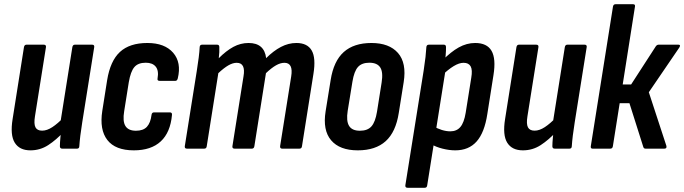

<svg xmlns="http://www.w3.org/2000/svg" viewBox="-20 -703 3236 908"><path d="M123.7 8Q72.3 8 49.8 -28.1Q27.3 -64.2 39.7 -140.4L93.3 -479.8Q95.3 -491.7 105.3 -491.7H186.7Q199.1 -491.7 197.3 -479.8L145.3 -152.6Q139.5 -117 147.7 -101Q155.9 -85.1 179.2 -85.1Q202.2 -85.1 227.7 -101.9Q253.2 -118.6 282.1 -148.9L282 -80.4Q246.2 -41.6 208.1 -16.8Q170 8 123.7 8ZM274.6 0Q263.2 0 263.2 -11.4Q263.4 -29.4 265.7 -53.1Q268 -76.8 270 -95.2L265.9 -125.1L322.1 -479.8Q324.1 -491.7 334.1 -491.7H415.5Q427.5 -491.7 425.5 -479.8L368.9 -124.4Q363.3 -89.9 359.9 -61.6Q356.5 -33.4 355.1 -11.4Q354.7 0 344.1 0Z M612.9 8Q525.6 8 487.7 -40.8Q449.9 -89.5 463.7 -178.3L486.7 -324Q501.5 -415 547.3 -457.4Q593.2 -499.7 677.1 -499.7Q758.8 -499.7 798.9 -453.5Q838.9 -407.3 820.7 -332.1Q817.7 -320.6 809.2 -320.6H735Q722.7 -320.6 725.1 -332.1Q731.7 -369 716.5 -387.7Q701.4 -406.4 669.3 -406.4Q633 -406.4 615.4 -385.7Q597.7 -364.9 589.1 -314.4L567.3 -177.3Q559.3 -129.6 573.1 -107.2Q587 -84.7 623 -84.7Q657.5 -84.7 674.8 -103.4Q692 -122.2 696.6 -159.6Q698 -171.6 708.6 -171.6H782.9Q794.7 -171.6 793.3 -159.6Q785.9 -76.7 740.3 -34.4Q694.8 8 612.9 8Z M864.3 0Q852.5 0 853.9 -11.4L910.5 -366.8Q916.1 -401.8 919.7 -430.4Q923.3 -459 924.3 -480.4Q925.1 -491.7 935.7 -491.7H1006.8Q1017.2 -491.7 1017.2 -480.4Q1017.6 -468.6 1017.1 -455.5Q1016.6 -442.4 1014.6 -427.7Q1049.6 -462.8 1083.6 -481.3Q1117.6 -499.7 1155.6 -499.7Q1230 -499.7 1238.7 -428.1Q1273.2 -462.5 1308.6 -481.1Q1344 -499.7 1381.7 -499.7Q1433.5 -499.7 1454 -464.4Q1474.5 -429 1462.3 -353.6L1408.1 -11.4Q1406.7 0 1396.1 0H1314.6Q1303.3 0 1304.7 -12L1357.1 -341.3Q1367.7 -406 1325 -406Q1306.2 -406 1285 -393.9Q1263.8 -381.8 1237.7 -357L1182.9 -11.4Q1181.1 0 1170.9 0H1089.5Q1077.7 0 1079.1 -11.4L1131.5 -341.3Q1142.9 -406 1099.4 -406Q1081 -406 1060 -393.9Q1039 -381.8 1012.5 -357L957.7 -11.4Q956.3 0 945.7 0Z M1672.1 8Q1586.4 8 1545.9 -39.6Q1505.5 -87.1 1519.9 -176.7L1543.7 -324.2Q1557.7 -414 1605.6 -456.9Q1653.6 -499.7 1736.5 -499.7Q1820.6 -499.7 1862.1 -452.5Q1903.5 -405.2 1889.1 -314.6L1865.9 -169.1Q1851.9 -78.7 1804 -35.4Q1756 8 1672.1 8ZM1682.1 -84.7Q1718.4 -84.7 1736.6 -105.3Q1754.9 -125.8 1762.9 -174.5L1784.7 -312.2Q1792.7 -361.7 1778.2 -384.1Q1763.6 -406.4 1726.9 -406.4Q1691 -406.4 1672.9 -386.2Q1654.7 -365.9 1646.7 -316.8L1624.3 -178.9Q1616.7 -131 1630.7 -107.9Q1644.8 -84.7 1682.1 -84.7Z M2133.1 8Q2104.4 8 2072.4 -0.1Q2040.4 -8.2 2018.8 -21.8L2031.3 -105.8Q2048.6 -94.8 2069.5 -88.4Q2090.5 -81.9 2109.5 -81.9Q2140 -81.9 2157.3 -102.6Q2174.7 -123.2 2182.3 -169.6L2208.7 -335.3Q2215.1 -372.4 2205.8 -389.2Q2196.5 -406 2172.2 -406Q2151.4 -406 2125.3 -390.2Q2099.2 -374.3 2068.9 -345L2070.2 -415.2Q2111.6 -457.6 2149.4 -478.7Q2187.2 -499.7 2227.1 -499.7Q2283.1 -499.7 2304.6 -462.6Q2326.1 -425.4 2313.7 -347.8L2284.7 -164Q2271.3 -75.8 2234 -33.9Q2196.7 8 2133.1 8ZM1907.3 185Q1895.9 185 1896.9 173.6L1983.5 -369Q1989.3 -406.4 1992.3 -433.2Q1995.3 -460 1996.3 -479.8Q1997.1 -491.7 2008.3 -491.7H2078.8Q2089.2 -491.7 2089.2 -480.4Q2089.6 -464.4 2087.5 -440.5Q2085.4 -416.7 2083 -400.1L2086.5 -368.9L2000.3 173.6Q1998.9 185 1988.7 185Z M2452.7 8Q2401.3 8 2378.8 -28.1Q2356.3 -64.2 2368.7 -140.4L2422.3 -479.8Q2424.3 -491.7 2434.3 -491.7H2515.7Q2528.1 -491.7 2526.3 -479.8L2474.3 -152.6Q2468.5 -117 2476.7 -101Q2484.9 -85.1 2508.2 -85.1Q2531.2 -85.1 2556.7 -101.9Q2582.2 -118.6 2611.1 -148.9L2611 -80.4Q2575.2 -41.6 2537.1 -16.8Q2499 8 2452.7 8ZM2603.6 0Q2592.2 0 2592.2 -11.4Q2592.4 -29.4 2594.7 -53.1Q2597 -76.8 2599 -95.2L2594.9 -125.1L2651.1 -479.8Q2653.1 -491.7 2663.1 -491.7H2744.5Q2756.5 -491.7 2754.5 -479.8L2697.9 -124.4Q2692.3 -89.9 2688.9 -61.6Q2685.5 -33.4 2684.1 -11.4Q2683.7 0 2673.1 0Z M3188.8 -491.7Q3195 -491.7 3195.7 -487.9Q3196.4 -484 3192.6 -478.2L3048.4 -266.8L3131.4 -13.4Q3134.6 0 3121.8 0H3032.7Q3024.6 0 3022.2 -8.2L2956.7 -215H2910.6L2878.3 -11Q2876.5 0 2866 0H2782.5Q2772.5 0 2773.9 -11L2878.9 -672Q2880.9 -683 2890.9 -683H2974Q2984.9 -683 2982.9 -672L2924.9 -303.7H2964.8L3082.1 -485Q3087.7 -491.7 3094.7 -491.7Z"/></svg>

Font: Sofia Sans Condensed
Style: Italic
Weight: 400
Italic angle: -9°
Designer: Botio Nikoltchev, Ani Petrova
Foundry: lettersoup
Version: Version 4.101